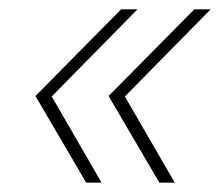

<svg xmlns="http://www.w3.org/2000/svg" viewBox="-20 -466 477 412"><path d="M165 -74 56 -260 240 -446H275L91 -259L198 -74ZM322 -74 213 -260 397 -446H432L248 -259L355 -74Z"/></svg>

Font: Montserrat ExtraLight
Style: Italic
Weight: 200
Italic angle: -11.3°
Designer: Julieta Ulanovsky
Foundry: Julieta Ulanovsky
Version: Version 9.000; ttfautohint (v1.8.4.7-5d5b)